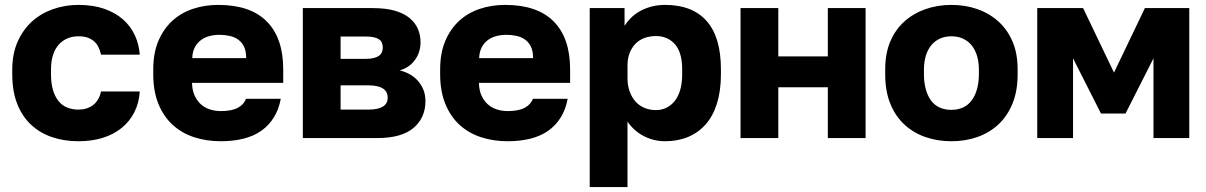

<svg xmlns="http://www.w3.org/2000/svg" viewBox="-20 -563 4920 783"><path d="M300 13Q241 13 191.5 -4Q142 -21 106 -55Q70 -89 50 -140Q30 -191 30 -260V-280Q30 -343 51.5 -392Q73 -441 109.5 -474.5Q146 -508 195.5 -525.5Q245 -543 300 -543Q360 -543 405.5 -527Q451 -511 482 -483.5Q513 -456 530 -419Q547 -382 550 -340H392Q388 -358 381 -372Q374 -386 362.5 -395.5Q351 -405 336 -410Q321 -415 300 -415Q276 -415 255.5 -406.5Q235 -398 220 -381.5Q205 -365 196.5 -339.5Q188 -314 188 -280V-260Q188 -223 196 -196Q204 -169 218.5 -151Q233 -133 254 -124.5Q275 -116 300 -116Q335 -116 359.5 -134.5Q384 -153 392 -190H550Q547 -143 528 -105.5Q509 -68 476.5 -41.5Q444 -15 399.5 -1Q355 13 300 13Z M880 13Q822 13 771.5 -3.5Q721 -20 684 -54Q647 -88 626 -139.5Q605 -191 605 -260V-280Q605 -346 625.5 -395Q646 -444 681.5 -477Q717 -510 765.5 -526.5Q814 -543 870 -543Q1001 -543 1068 -475.5Q1135 -408 1135 -280V-225H763Q764 -194 774 -172.5Q784 -151 800 -137Q816 -123 837 -116.5Q858 -110 880 -110Q925 -110 950 -123.5Q975 -137 983 -160H1125Q1117 -117 1097 -84.5Q1077 -52 1046 -30Q1015 -8 973 2.5Q931 13 880 13ZM764 -326H984Q984 -354 975.5 -372Q967 -390 952 -401Q937 -412 917 -416.5Q897 -421 875 -421Q854 -421 834.5 -416Q815 -411 799.5 -399.5Q784 -388 774.5 -370Q765 -352 764 -326Z M1215 0V-530H1499Q1552 -530 1588.9 -519.7Q1625.8 -509.3 1649.4 -490.2Q1673 -471 1684 -445.7Q1695 -420.5 1695 -390Q1695 -371 1689.5 -353Q1684 -335 1673 -319.5Q1662 -304 1646.5 -293Q1631 -282 1610 -276Q1659 -264 1687 -230.2Q1715 -196.4 1715 -151Q1715 -82 1666 -41Q1617 0 1519 0ZM1369 -116H1481.4Q1521 -116 1541 -128Q1561 -140 1561 -164.7Q1561 -190 1541 -202.5Q1521 -215 1481.4 -215H1369ZM1369 -323H1472Q1491.6 -323 1504.8 -326.5Q1518 -330 1526.1 -336.2Q1534.2 -342.3 1537.6 -350.7Q1541 -359 1541 -369Q1541 -380.1 1537.5 -388.5Q1534 -397 1525.9 -402.5Q1517.8 -407.9 1504.7 -411Q1491.5 -414 1472 -414H1369Z M2050 13Q1992 13 1941.5 -3.5Q1891 -20 1854 -54Q1817 -88 1796 -139.5Q1775 -191 1775 -260V-280Q1775 -346 1795.5 -395Q1816 -444 1851.5 -477Q1887 -510 1935.5 -526.5Q1984 -543 2040 -543Q2171 -543 2238 -475.5Q2305 -408 2305 -280V-225H1933Q1934 -194 1944 -172.5Q1954 -151 1970 -137Q1986 -123 2007 -116.5Q2028 -110 2050 -110Q2095 -110 2120 -123.5Q2145 -137 2153 -160H2295Q2287 -117 2267 -84.5Q2247 -52 2216 -30Q2185 -8 2143 2.5Q2101 13 2050 13ZM1934 -326H2154Q2154 -354 2145.5 -372Q2137 -390 2122 -401Q2107 -412 2087 -416.5Q2067 -421 2045 -421Q2024 -421 2004.5 -416Q1985 -411 1969.5 -399.5Q1954 -388 1944.5 -370Q1935 -352 1934 -326Z M2385 200V-530H2527V-458Q2537 -474 2552.5 -489.5Q2568 -505 2589 -517Q2610 -529 2636 -536Q2662 -543 2692 -543Q2748 -543 2790.5 -526.5Q2833 -510 2862 -477Q2891 -444 2905.5 -395Q2920 -346 2920 -280V-260Q2920 -193 2904 -141.5Q2888 -90 2858 -56Q2828 -22 2786 -4.5Q2744 13 2692 13Q2647 13 2606.5 -7.5Q2566 -28 2539 -67V200ZM2655 -114Q2678 -114 2697.5 -123.5Q2717 -133 2731.5 -151Q2746 -169 2754 -196.5Q2762 -224 2762 -260V-280Q2762 -315 2754.5 -340.5Q2747 -366 2732.5 -382.5Q2718 -399 2698.5 -407.5Q2679 -416 2655 -416Q2631 -416 2609.5 -408.5Q2588 -401 2572.5 -385.5Q2557 -370 2548 -347.5Q2539 -325 2539 -295V-245Q2539 -214 2548 -189.5Q2557 -165 2572.5 -148Q2588 -131 2609.5 -122.5Q2631 -114 2655 -114Z M3000 0V-530H3154V-333H3356V-530H3510V0H3356V-207H3154V0Z M3860 13Q3804 13 3755.2 -3.7Q3706.3 -20.3 3669.2 -54.2Q3632 -88 3611 -139.5Q3590 -191 3590 -259.6V-279.8Q3590 -345.4 3611 -394.4Q3632 -443.4 3669 -476.2Q3706 -509 3755 -526Q3804 -543 3860 -543Q3916 -543 3964.8 -526.2Q4013.7 -509.3 4050.8 -476.2Q4088 -443 4109 -394.2Q4130 -345.4 4130 -280.1V-260Q4130 -191.6 4109 -140.3Q4088 -89 4050.8 -54.8Q4013.7 -20.7 3964.8 -3.8Q3916 13 3860 13ZM3860 -115Q3887 -115 3908 -125Q3929 -135 3943 -154Q3957 -173 3964.5 -200Q3972 -227 3972 -260V-280Q3972 -310 3964.5 -335Q3957 -360 3943 -377.5Q3929 -395 3908 -405Q3887 -415 3860 -415Q3833 -415 3812 -405Q3791 -395 3777 -377.5Q3763 -360 3755.5 -335Q3748 -310 3748 -280V-260Q3748 -226 3755.5 -199Q3763 -172 3777 -153Q3791 -134 3812 -124.5Q3833 -115 3860 -115Z M4210 0V-530H4397L4523 -267L4649 -530H4830V0H4684V-325L4570 -100H4470L4356 -325V0Z"/></svg>

Font: Golos Text VF
Style: Regular
Weight: 400
Designer: A.Korolkova, Vitaly Kuzmin
Foundry: ParaType Ltd
Version: Version 2.003